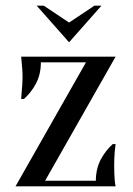

<svg xmlns="http://www.w3.org/2000/svg" viewBox="-20 -661 470 681"><path d="M35 0ZM320 -20Q320 -62 337 -94.5Q354 -127 380 -150H390Q388 -137 387 -124Q386 -113 385.5 -99.5Q385 -86 385 -75Q385 -58 385.5 -44.5Q386 -31 387 -21Q388 -10 390 0H35L285 -440H125Q125 -398 108 -365.5Q91 -333 65 -310H55Q56 -323 57 -336Q58 -347 59 -360.5Q60 -374 60 -385Q60 -402 59 -415.5Q58 -429 57 -439Q56 -450 55 -460H390L140 -20ZM225 -581 315 -641H340L225 -511L110 -641H135Z"/></svg>

Font: Oranienbaum
Style: Regular
Weight: 400
Designer: Oleg Pospelov and Jovanny Lemonad
Foundry: Oleg Pospelov and jovanny Lemonad
Version: Version 1.001; ttfautohint (v0.91) -l 8 -r 50 -G 200 -x 0 -w